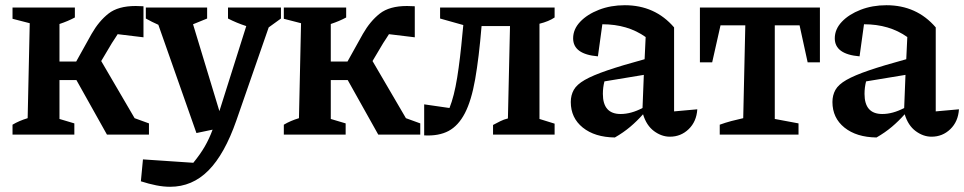

<svg xmlns="http://www.w3.org/2000/svg" viewBox="-20 -516 3696 736"><path d="M28 0V-38Q53 -53 86 -63L94 -427L28 -444V-487H267V-449Q241 -435 208 -424V-280H272L331 -386Q359 -435 396 -464Q433 -493 500 -493Q513 -493 530 -492V-373L431 -385Q426 -377 420.5 -368.5Q415 -360 409 -351L368 -282L496 -63L551 -43V0H390L273 -209H208V-60L265 -43V0Z M733 -6 587 -421Q562 -432 539 -445V-487H774V-445L720 -423L821 -90L924 -416Q887 -428 854 -445V-487H1057V-445L1010 -411L886 -54Q841 75 779 137.5Q717 200 632 200Q607 200 579 194.5Q551 189 520 179L528 95L721 108Q748 75 765 45.5Q782 16 795 -19Z M1068 0V-38Q1093 -53 1126 -63L1134 -427L1068 -444V-487H1307V-449Q1281 -435 1248 -424V-280H1312L1371 -386Q1399 -435 1436 -464Q1473 -493 1540 -493Q1553 -493 1570 -492V-373L1471 -385Q1466 -377 1460.5 -368.5Q1455 -360 1449 -351L1408 -282L1536 -63L1591 -43V0H1430L1313 -209H1248V-60L1305 -43V0Z M1606 3V-116L1703 -102Q1721 -147 1732.5 -218.5Q1744 -290 1753 -390L1756 -420L1667 -445V-487H2106V-449Q2084 -434 2048 -425V-60L2106 -42V0H1870V-37Q1885 -45 1898 -51.5Q1911 -58 1927 -62L1935 -416H1826Q1816 -295 1801.5 -212.5Q1787 -130 1762 -82Q1737 -34 1699.5 -14Q1662 6 1606 3Z M2337 11Q2260 10 2214 -27Q2168 -64 2168 -125Q2168 -151 2179.5 -171.5Q2191 -192 2221.5 -209.5Q2252 -227 2307.5 -246Q2363 -265 2451 -289L2455 -374Q2386 -423 2289 -423L2272 -300Q2177 -308 2177 -369Q2177 -404 2204 -432.5Q2231 -461 2276 -478.5Q2321 -496 2375 -496Q2491 -496 2564 -411V-89L2653 -97Q2650 -50 2620 -21Q2590 8 2548 8Q2516 8 2487 -13.5Q2458 -35 2445 -78Q2422 -52 2396 -30Q2370 -8 2337 11ZM2291 -156Q2291 -79 2359 -79Q2399 -79 2443 -102L2448 -229L2297 -204Q2291 -181 2291 -156Z M3123 -487V-277H3076L3045 -419H2950V-60L3041 -43V0H2739V-38Q2761 -46 2783.5 -52Q2806 -58 2829 -63L2837 -419H2742L2710 -277H2663V-487Z M3340 11Q3263 10 3217 -27Q3171 -64 3171 -125Q3171 -151 3182.5 -171.5Q3194 -192 3224.5 -209.5Q3255 -227 3310.5 -246Q3366 -265 3454 -289L3458 -374Q3389 -423 3292 -423L3275 -300Q3180 -308 3180 -369Q3180 -404 3207 -432.5Q3234 -461 3279 -478.5Q3324 -496 3378 -496Q3494 -496 3567 -411V-89L3656 -97Q3653 -50 3623 -21Q3593 8 3551 8Q3519 8 3490 -13.5Q3461 -35 3448 -78Q3425 -52 3399 -30Q3373 -8 3340 11ZM3294 -156Q3294 -79 3362 -79Q3402 -79 3446 -102L3451 -229L3300 -204Q3294 -181 3294 -156Z"/></svg>

Font: Piazzolla SemiBold
Style: Regular
Weight: 600
Designer: Juan Pablo del Peral
Foundry: Huerta Tipografica
Version: Version 1.330